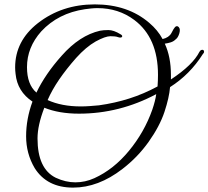

<svg xmlns="http://www.w3.org/2000/svg" viewBox="-20 -794 950 875"><path d="M781 -615Q771 -605 758 -601Q745 -597 731 -595Q759 -535 759 -452V-432Q859 -498 889 -558Q893 -565 898.5 -566.5Q904 -568 907 -565.5Q910 -563 910 -558Q910 -553 904 -547Q846 -455 755 -397Q751 -349 729.5 -284Q708 -219 657 -147Q607 -77 538 -24Q428 61 313 61Q194 61 138 -28Q99 -94 99 -173Q99 -252 128 -331Q59 -377 51 -457Q50 -465 49.5 -472Q49 -479 49 -487Q49 -607 152 -688Q262 -774 412 -774Q562 -774 660 -690Q699 -657 721 -616Q750 -623 761 -643Q772 -665 778 -671Q787 -679 795 -670Q803 -661 797 -641Q791 -622 781 -615ZM700 -453Q700 -622 592 -703Q520 -757 424 -757Q410 -757 395.5 -755.5Q381 -754 367 -752Q245 -734 168 -651Q103 -578 103 -488Q103 -409 146 -372Q186 -456 261 -540Q343 -633 436 -654Q451 -657 474.5 -657Q498 -657 529 -638Q540 -632 536 -626Q532 -620 517 -625Q507 -629 483.5 -629Q460 -629 416 -605Q372 -580 327 -530Q282 -479 249.5 -431.5Q217 -384 197 -338Q261 -309 348 -309Q368 -309 388.5 -310.5Q409 -312 431 -314Q503 -324 569 -345Q635 -366 698 -400Q699 -414 699.5 -427Q700 -440 700 -453ZM692 -365Q525 -276 340 -276Q249 -276 182 -303Q151 -223 151 -163Q151 -25 234 16Q279 37 323.5 37Q368 37 410 18Q498 -22 568 -107Q638 -192 674 -294Q688 -335 692 -365Z"/></svg>

Font: #9Slide05 Great Vibes
Style: Regular
Weight: 400
Designer: Robert E. Leuschke
Foundry: Robert E. Leuschke
Version: Version 1.001